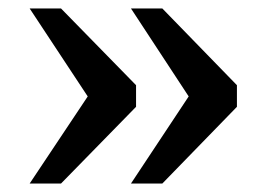

<svg xmlns="http://www.w3.org/2000/svg" viewBox="-20 -501 634 453"><path d="M455 -228 289 -481H363L539 -300V-249L363 -68H289L454 -317ZM217 -228 50 -481H124L301 -300V-249L124 -68H50L216 -317Z"/></svg>

Font: Roboto Serif Medium
Style: Regular
Weight: 500
Designer: Greg Gazdowicz
Foundry: Commercial Type
Version: Version 1.008